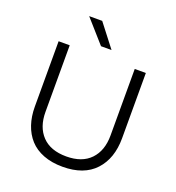

<svg xmlns="http://www.w3.org/2000/svg" viewBox="-167 -1080 1128 1230"><g transform="rotate(20 397.5 -465.5)"><path d="M438 -793H366.2L229 -948.2H317.9ZM397.9 17.1Q324.2 17.1 267.1 -4.9Q210 -26.9 173.6 -67.1Q137.2 -107.4 118.7 -162.6Q100.1 -217.8 100.1 -285.2V-730H175.8V-275.9Q175.8 -172.9 232.9 -113Q290 -53.2 397.9 -53.2Q504.9 -53.2 562 -113Q619.1 -172.9 619.1 -275.9V-730H694.8V-285.2Q694.8 -147 618.9 -64.9Q543 17.1 397.9 17.1Z"/></g></svg>

Font: Sora Light
Style: Regular
Weight: 300
Designer: Jonathan Barnbrook, Julián Moncada
Foundry: Barnbrook Fonts
Version: Version 2.000